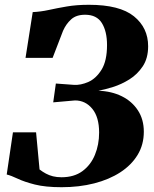

<svg xmlns="http://www.w3.org/2000/svg" viewBox="-20 -772 644 801"><path d="M237 9Q169.5 9 125.2 -2.2Q81 -13.5 53.8 -26.5Q26.5 -39.5 8 -44L34 -220H130.5L145 -65Q158 -55 171.5 -47.8Q185 -40.5 201 -36.5Q217 -32.5 236.5 -32.5Q289 -32.5 323.8 -58Q358.5 -83.5 376 -126Q393.5 -168.5 393.5 -219Q393.5 -283.5 365 -318.2Q336.5 -353 293 -353L202 -345L213 -423.5L288 -418Q316.5 -416 348.8 -430.2Q381 -444.5 403.8 -481.5Q426.5 -518.5 426.5 -584Q426.5 -641 405 -675.8Q383.5 -710.5 335 -710.5Q298 -710.5 276.8 -691.2Q255.5 -672 243 -643.5L199.5 -530.5H86.5L116.5 -721.5Q149.5 -723 183.8 -730.5Q218 -738 258.8 -745Q299.5 -752 351 -752Q479.5 -752 538.8 -704Q598 -656 598 -579Q598 -529 575.5 -495.2Q553 -461.5 519.8 -440.8Q486.5 -420 451.2 -409Q416 -398 390.5 -393.5Q445.5 -391.5 488 -370.5Q530.5 -349.5 555.2 -311.8Q580 -274 580 -222.5Q580 -168.5 554.2 -126Q528.5 -83.5 482 -53.2Q435.5 -23 373 -7Q310.5 9 237 9Z"/></svg>

Font: Merriweather 96pt Black
Style: Italic
Weight: 900
Italic angle: -7.8°
Version: Version 2.101